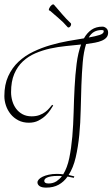

<svg xmlns="http://www.w3.org/2000/svg" viewBox="-20 -837 516 881"><path d="M318.8 -21Q311.5 -22.5 304.4 -23.9Q297.4 -25.4 290 -26.9Q273.4 -2.9 249.3 10.5Q225.1 23.9 191.9 23.9Q170.9 23.9 161.4 16.8Q151.9 9.8 151.9 0Q151.9 -6.8 158 -13.7Q164.1 -20.5 175.5 -26.1Q187 -31.7 203.6 -35.4Q220.2 -39.1 241.2 -39.1Q248.5 -39.1 255.9 -38.6Q263.2 -38.1 270 -37.1Q288.6 -66.9 297.9 -111.8Q307.1 -156.7 311.8 -210.2Q316.4 -263.7 317.9 -322Q319.3 -380.4 322.3 -436.8Q325.2 -493.2 331.5 -543.9Q337.9 -594.7 352.1 -632.8Q319.3 -629.4 282.7 -625.7Q246.1 -622.1 210.4 -614.3Q174.8 -606.4 142.3 -592.5Q109.9 -578.6 85 -555.4Q60.1 -532.2 45.4 -497.8Q30.8 -463.4 30.8 -414.1Q30.8 -393.6 36.6 -373.5Q42.5 -353.5 54.2 -337.9Q65.9 -322.3 83.7 -312.7Q101.6 -303.2 125 -303.2Q146 -303.2 161.4 -309.1Q176.8 -314.9 187.7 -323.2Q198.7 -331.5 206.3 -340.6Q213.9 -349.6 219.2 -356L224.1 -353Q219.7 -345.7 210.9 -332.3Q202.1 -318.8 188.5 -305.9Q174.8 -293 156 -283.4Q137.2 -273.9 112.8 -273.9Q85 -273.9 64 -284.9Q43 -295.9 28.8 -313.5Q14.6 -331.1 7.3 -352.8Q0 -374.5 0 -396Q0 -448.7 17.8 -487.5Q35.6 -526.4 65.2 -554Q94.7 -581.5 133.1 -599.9Q171.4 -618.2 211.9 -629.9Q252.4 -641.6 292.2 -648.7Q332 -655.8 365.2 -661.1Q379.4 -686.5 400.1 -700.7Q420.9 -714.8 450.2 -714.8Q459 -714.8 467.5 -707.8Q476.1 -700.7 476.1 -687Q476.1 -673.8 468.5 -665Q460.9 -656.2 447.3 -650.4Q433.6 -644.5 415.3 -641.1Q397 -637.7 375 -634.8Q363.8 -599.6 359.6 -550.8Q355.5 -502 353.5 -446.3Q351.6 -390.6 350.3 -331.5Q349.1 -272.5 343.8 -217.5Q338.4 -162.6 327.4 -115Q316.4 -67.4 294.9 -34.2Q301.3 -32.7 307.6 -31Q314 -29.3 320.8 -27.8ZM238.8 -4.9Q245.6 -9.8 252.2 -15.6Q258.8 -21.5 264.2 -28.8Q259.3 -29.8 254.9 -29.8Q250.5 -29.8 245.1 -29.8Q226.6 -29.8 214.6 -27.6Q202.6 -25.4 195.6 -22.2Q188.5 -19 185.8 -14.9Q183.1 -10.7 183.1 -6.8Q183.1 -1.5 187.7 1.7Q192.4 4.9 203.1 4.9Q211.4 4.9 220.2 2.9Q229 1 238.8 -4.9ZM446.8 -699.2Q427.2 -699.2 412.4 -691.2Q397.5 -683.1 387.2 -665Q418 -670.4 437 -676.5Q456.1 -682.6 456.1 -693.8Q456.1 -697.8 452.4 -698.5Q448.7 -699.2 446.8 -699.2ZM209 -788.1Q204.1 -788.1 204.1 -792Q204.1 -794.9 206.1 -799.3Q208 -803.7 210.9 -807.6Q213.9 -811.5 217.5 -814.2Q221.2 -816.9 224.1 -816.9Q226.1 -816.9 227.1 -815.9Q237.8 -804.2 247.3 -792.7Q256.8 -781.2 266.1 -770.8Q275.4 -760.3 284.9 -750Q294.4 -739.7 305.2 -730Q306.2 -729 306.2 -725.1Q306.2 -720.7 302.5 -715.8Q298.8 -710.9 294.9 -710.9Q291 -710.9 290 -712.9Q270.5 -735.8 248 -754.4Q225.6 -772.9 209 -788.1Z"/></svg>

Font: Stalemate
Style: Regular
Weight: 400
Designer: Astigmatic (AOETI)
Foundry: Astigmatic (AOETI)
Version: Version 001.000